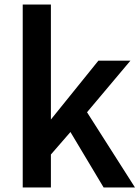

<svg xmlns="http://www.w3.org/2000/svg" viewBox="-20 -821 615 845"><path d="M204 -801H80V4H204V-141L290 -240L436 4H574L363 -327L554 -554H413L204 -295Z"/></svg>

Font: Bithumb Trading Sans Semibold
Style: Regular
Weight: 600
Designer: HamHyungwon
Foundry: Bithumb
Version: Version 1.100;Glyphs 3.1.2 (3151)